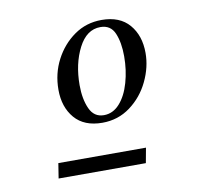

<svg xmlns="http://www.w3.org/2000/svg" viewBox="-52 -724 492 479"><g transform="rotate(-10 193.5 -484.5)"><path d="M192 -417Q146 -417 122 -445Q98 -473 98 -517Q98 -558 116 -592.5Q134 -627 164.5 -648.5Q195 -670 234 -670Q280 -670 304 -642Q328 -614 328 -570Q328 -534 311 -498.5Q294 -463 263 -440Q232 -417 192 -417ZM199 -435Q222 -435 239 -454Q256 -473 265 -504.5Q274 -536 274 -571Q274 -606 264 -629.5Q254 -653 228 -653Q193 -653 172.5 -613Q152 -573 152 -519Q152 -484 163 -459.5Q174 -435 199 -435ZM60 -299 66 -337H288L281 -299Z"/></g></svg>

Font: Spectral Light
Style: Italic
Weight: 300
Italic angle: -10°
Designer: Jean-Baptiste Levee
Foundry: Production Type
Version: Version 2.001